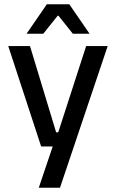

<svg xmlns="http://www.w3.org/2000/svg" viewBox="-20 -704 541 896"><path d="M296.5 -86.5 244.5 -64 382 -489H482.5L260 172H161L238.5 -57.5L282.5 -20.5H172L18.5 -489H120L242 -86.5ZM198.5 -684H303.5L397 -548V-546.5H320L253 -630.5H249L182 -546.5H105V-548Z"/></svg>

Font: Anek Latin Medium Medium
Style: Regular
Weight: 500
Version: Version 1.003